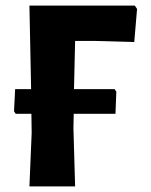

<svg xmlns="http://www.w3.org/2000/svg" viewBox="-20 -665 538 685"><path d="M389 -347 395 -338 392 -259H243L242 -207L248 0H85L93 -191L92 -259H36L30 -268L34 -347H91L85 -645H461L469 -633L459 -515L317 -519H248L244 -347Z"/></svg>

Font: Alegreya Sans ExtraBold
Style: Regular
Weight: 800
Designer: Juan Pablo del Peral
Foundry: Huerta Tipografica
Version: Version 2.007